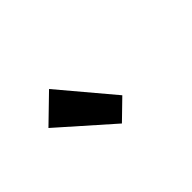

<svg xmlns="http://www.w3.org/2000/svg" viewBox="-33 -1133 693 693"><g transform="rotate(-45 313.0 -787.0)"><path d="M211 -924 110 -826 309 -650 382 -721Z"/></g></svg>

Font: Bithumb Trading Sans Bold
Style: Bold
Weight: 700
Designer: Ham Hyungwon
Foundry: Bithumb
Version: Version 0.500;FEAKit 1.0